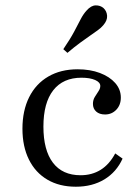

<svg xmlns="http://www.w3.org/2000/svg" viewBox="-20 -685 521 716"><path d="M262.9 11.3Q201.6 11.3 156.9 -14.9Q112.1 -41.1 87.9 -89.9Q63.7 -138.7 63.7 -204.8Q63.7 -272.6 88.7 -322.6Q113.7 -372.6 160.1 -399.6Q206.5 -426.6 269.4 -426.6Q316.1 -426.6 352.4 -412.9Q388.7 -399.2 409.7 -375.4Q430.6 -351.6 430.6 -321Q430.6 -293.5 413.7 -275.8Q396.8 -258.1 371.8 -258.1Q350.8 -258.1 338.7 -269Q326.6 -279.8 326.6 -297.6Q326.6 -312.1 333.5 -323.4Q340.3 -334.7 347.2 -344.8Q354 -354.8 354 -364.5Q354 -378.2 334.7 -386.7Q315.3 -395.2 283.9 -395.2Q215.3 -395.2 178.6 -348.4Q141.9 -301.6 141.9 -212.9Q141.9 -125 177.4 -78.2Q212.9 -31.5 280.6 -31.5Q322.6 -31.5 355.2 -51.6Q387.9 -71.8 409.7 -112.9L437.1 -93.5Q414.5 -43.5 369.4 -16.1Q324.2 11.3 262.9 11.3ZM231.5 -487.9 216.1 -501.6Q241.9 -539.5 256.5 -566.9Q271 -594.4 281 -613.7Q291.1 -633.1 303.2 -646Q319.4 -664.5 336.7 -664.9Q354 -665.3 366.1 -654.8Q378.2 -643.5 379.4 -626.2Q380.6 -608.9 365.3 -591.1Q356.5 -580.6 344 -571.8Q331.5 -562.9 315.3 -551.6Q299.2 -540.3 278.6 -525.4Q258.1 -510.5 231.5 -487.9Z"/></svg>

Font: Playfair 12pt Light
Style: Regular
Weight: 300
Designer: Claus Eggers Sørensen
Foundry: Claus Eggers Sørensen
Version: Version 2.000;gftools[0.9.28]